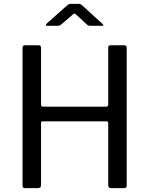

<svg xmlns="http://www.w3.org/2000/svg" viewBox="-20 -977 775 997"><path d="M201 -347Q193 -347 193 -339V-15Q193 0 176 0H111Q103 0 100 -3.5Q97 -7 97 -14V-728Q97 -742 109 -742H181Q193 -742 193 -729V-435Q193 -423 204 -423H532Q542 -423 542 -435V-730Q542 -742 553 -742H626Q638 -742 638 -728V-14Q638 -7 635 -3.5Q632 0 624 0H559Q542 0 542 -15V-338Q542 -347 533 -347ZM432 -849 378 -899Q370 -907 367 -907Q364 -907 355 -899L297 -849Q292 -845 289 -844Q286 -843 279 -843H225Q219 -843 218.5 -846.5Q218 -850 223 -855L325 -946Q331 -951 336 -954Q341 -957 350 -957H389Q397 -957 401 -953.5Q405 -950 409 -947L510 -855Q524 -843 509 -843H450Q445 -843 440.5 -844Q436 -845 432 -849Z"/></svg>

Font: Libre Franklin
Style: Regular
Weight: 400
Designer: Pablo Impallari, Rodrigo Fuenzalida, Nhung Nguyen
Foundry: Impallari Type
Version: Version 3.000